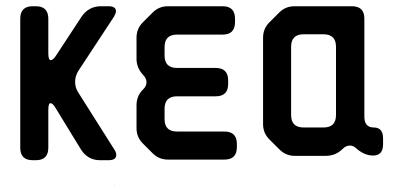

<svg xmlns="http://www.w3.org/2000/svg" viewBox="-20 -505 1269 616"><path d="M85 9H95Q135 9 135 -31V-152Q135 -174 142 -174Q149 -174 158 -159L240 -25Q262 9 301 9H328Q353 9 353 -8Q353 -16 347 -25L230 -210Q221 -225 221 -242Q221 -261 231 -277L346 -452Q352 -463 352 -469Q352 -485 328 -485H304Q265 -485 242 -452L160 -327Q150 -312 143 -312Q135 -312 135 -335V-445Q135 -485 95 -485H85Q45 -485 45 -445V-31Q45 9 85 9ZM347 91V89H346Z M470 -13Q490 7 519 7H700Q740 7 740 -33V-43Q740 -83 700 -83H548Q508 -83 508 -123V-156Q508 -196 548 -196H672Q712 -196 712 -236V-247Q712 -287 672 -287H548Q508 -287 508 -327V-354Q508 -394 548 -394H694Q734 -394 734 -434V-445Q734 -485 694 -485H519Q490 -485 470 -465L438 -433Q418 -413 418 -384V-316Q418 -288 438 -266Q450 -254 450 -241Q450 -229 440 -219L438 -217Q418 -197 418 -167V-94Q418 -65 438 -45Z M914 -136V-355Q914 -395 954 -395H1018Q1058 -395 1058 -355V-136Q1058 -96 1018 -96H954Q914 -96 914 -136ZM876 -26Q897 -5 925 -5H1025Q1057 -5 1079 -27Q1090 -38 1102 -38Q1114 -38 1123 -29Q1149 -6 1177 -6Q1209 -6 1209 -42V-61Q1209 -96 1179 -96Q1149 -96 1149 -131V-445Q1149 -485 1109 -485H925Q896 -485 876 -465L844 -433Q824 -413 824 -384V-107Q824 -78 844 -58Z"/></svg>

Font: WD-XL Lubrifont TC
Style: Regular
Weight: 400
Designer: [WD-XL Lubrifont] Copyright 2020-2022 (c) NightFurySL2001, Skr-ZERO; [ZCOOL QingKe HuangYou] Copyright 2018-2022 (c) The
Version: Version 2.001;hotconv 1.1.1;makeotfexe 2.6.0